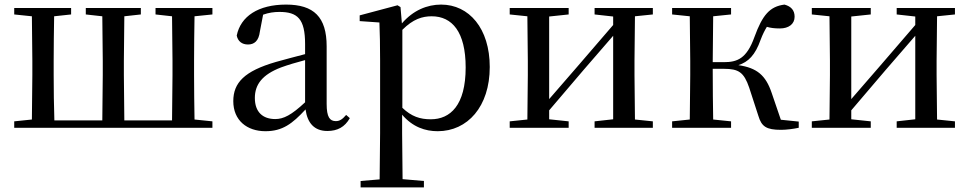

<svg xmlns="http://www.w3.org/2000/svg" viewBox="-20 -557 4225 837"><path d="M169 0H906V-28L828 -36C827 -92 826 -175 826 -230V-292C826 -346 827 -430 828 -486L906 -494V-522H658V-494L730 -486L732 -292V-230L730 -32H522L520 -230V-292L522 -486L594 -494V-522H354V-494L426 -486L428 -292V-230L426 -32H217C215 -88 214 -174 214 -230V-292C214 -346 215 -430 216 -486L290 -494V-522H42V-494L119 -486L121 -292V-230L119 -36L42 -28V0Z M1407 14C1451 14 1483 -3 1505 -42L1489 -56C1472 -36 1460 -29 1444 -29C1418 -29 1404 -46 1404 -104V-355C1404 -483 1348 -537 1227 -537C1106 -537 1029 -486 1012 -402C1017 -377 1035 -363 1061 -363C1088 -363 1108 -378 1113 -420L1127 -493C1152 -502 1175 -505 1198 -505C1277 -505 1310 -475 1310 -365V-321C1268 -310 1222 -298 1183 -287C1045 -247 997 -196 997 -116C997 -32 1057 15 1137 15C1211 15 1254 -17 1312 -80C1320 -21 1350 14 1407 14ZM1310 -111C1250 -55 1216 -38 1180 -38C1126 -38 1091 -68 1091 -130C1091 -189 1124 -232 1205 -263C1235 -274 1272 -285 1310 -295Z M1888 15C2018 15 2115 -92 2115 -265C2115 -433 2025 -537 1903 -537C1842 -537 1781 -512 1732 -455L1726 -526L1713 -534L1548 -490V-465L1634 -459C1636 -410 1637 -361 1637 -293V23L1635 225L1552 232V260H1828V232L1735 224L1733 23V-57C1779 -3 1834 15 1888 15ZM1734 -427C1781 -474 1821 -486 1862 -486C1951 -486 2010 -418 2010 -263C2010 -98 1943 -37 1858 -37C1811 -37 1774 -49 1734 -87Z M2572 -494 2653 -485V-448L2498 -268L2374 -125V-485L2459 -494V-522H2202V-494L2279 -486L2281 -292V-230L2279 -36L2202 -28V0H2459V-28L2374 -37V-76L2524 -252L2653 -401V-37L2572 -28V0H2826V-28L2748 -36L2746 -230V-292L2748 -486L2826 -494V-522H2572Z M3286 -52C3300 -5 3321 9 3385 9C3408 9 3439 5 3462 0V-27L3384 -35L3344 -152C3318 -229 3280 -261 3199 -273C3242 -287 3272 -316 3296 -384C3305 -408 3314 -425 3323 -440C3340 -435 3357 -433 3380 -433C3418 -433 3444 -452 3444 -484C3444 -512 3429 -529 3400 -537C3336 -529 3304 -492 3269 -396C3235 -301 3194 -286 3135 -286H3087L3089 -486L3167 -494V-522H2910V-494L2987 -486L2989 -292V-230L2987 -36L2910 -28V0H3167V-28L3089 -36C3088 -92 3087 -178 3087 -257H3136C3200 -257 3223 -242 3246 -175Z M3889 -494 3970 -485V-448L3815 -268L3691 -125V-485L3776 -494V-522H3519V-494L3596 -486L3598 -292V-230L3596 -36L3519 -28V0H3776V-28L3691 -37V-76L3841 -252L3970 -401V-37L3889 -28V0H4143V-28L4065 -36L4063 -230V-292L4065 -486L4143 -494V-522H3889Z"/></svg>

Font: Source Han Serif SC Medium
Style: Regular
Weight: 500
Designer: Ryoko NISHIZUKA 西塚涼子 (kana & ideographs); Frank Grießhammer (Latin, Greek & Cyrillic); Wenlong ZHANG 张文龙 (bopomofo); San
Foundry: Adobe
Version: Version 2.003;hotconv 1.1.1;makeotfexe 2.6.0